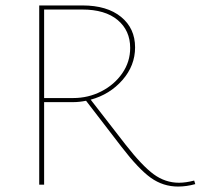

<svg xmlns="http://www.w3.org/2000/svg" viewBox="-20 -678 737 705"><path d="M697 -2Q665 7 634 7Q579 7 534 -25Q489 -57 426 -139L296 -308Q271 -303 249 -303H142V0H124V-658H283Q373 -658 424.5 -616Q476 -574 476 -504Q476 -437 429.5 -384Q383 -331 313 -312L441 -147Q502 -69 544.5 -38Q587 -7 637 -7Q662 -7 693 -15ZM249 -318Q304 -318 352 -342.5Q400 -367 429 -409Q458 -451 458 -502Q458 -566 412 -604.5Q366 -643 282 -643H142V-318Z"/></svg>

Font: Ysabeau Thin
Style: Regular
Weight: 200
Designer: Christian Thalmann (Catharsis Fonts)
Version: Version 0.003